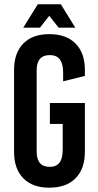

<svg xmlns="http://www.w3.org/2000/svg" viewBox="-20 -870 461 900"><path d="M333 -740.2H254.9L210.9 -795.9L167 -740.2H88.9L157.2 -850.1H265.1ZM210.9 -710Q290.5 -710 334.2 -665.8Q377.9 -621.6 377.9 -542V-514.2L275.9 -488.8V-530.8Q275.9 -611.8 213.9 -611.8Q151.9 -611.8 151.9 -541V-159.2Q151.9 -87.9 212.9 -87.9Q243.7 -87.9 258.8 -107.4Q273.9 -127 273.9 -168.9V-289.1H213.9V-387.2H377.9V-158.2Q377.9 -78.6 334.2 -34.4Q290.5 9.8 210.9 9.8Q132.3 9.8 89.1 -34.4Q45.9 -78.6 45.9 -158.2V-542Q45.9 -621.6 89.1 -665.8Q132.3 -710 210.9 -710Z"/></svg>

Font: BaseOne
Style: Regular
Weight: 400
Designer: Domenico Catapano
Foundry: Design by Basse
Version: Version 1.000;PS 001.001;hotconv 1.0.56